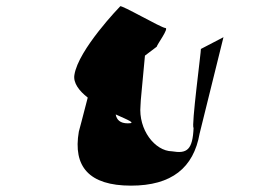

<svg xmlns="http://www.w3.org/2000/svg" viewBox="-20 -878 820 604"><path d="M214 -642C210 -617 229 -592 256 -571C241 -512 228 -464 228 -464C209 -354 260 -294 392 -294C520 -294 589 -350 608 -458L683 -761L612 -724C613 -719 581 -476 589 -476C586 -406 568 -394 521 -402C467 -403 415 -470 422 -546C421 -550 430 -634 436 -703L473 -731C474 -738 513 -790 500 -790C488 -790 359 -865 358 -858C358 -858 226 -722 214 -642ZM344 -518C384 -500 410 -490 382 -490C358 -490 347 -501 344 -518Z"/></svg>

Font: Ampere
Style: SCExtIta
Weight: 400
Version: Version 1